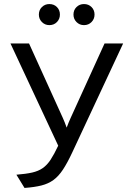

<svg xmlns="http://www.w3.org/2000/svg" viewBox="-20 -914 656 946"><path d="M100.8 12 60.8 -53.2Q107.8 -56.9 138.7 -63.9Q169.6 -71 190.8 -85.9Q212 -100.8 229.4 -127.2Q246.8 -153.8 266.8 -196.2L31.5 -700H123L289.5 -333Q294 -323.2 298.8 -311.2Q303.6 -299.1 308.5 -285.2Q313 -298 318.1 -310Q323.2 -322 328.2 -333.2L495.2 -700H586.8L335.8 -162.5Q311.8 -111.1 290.2 -78.4Q268.8 -45.8 243.6 -27.3Q218.5 -8.9 184.3 -0.2Q150.1 8.4 100.8 12ZM223.2 -790.2Q201.5 -790.2 186.5 -805.4Q171.5 -820.5 171.5 -842.2Q171.5 -864.6 186.5 -879.3Q201.5 -894 223.2 -894Q245.8 -894 260.5 -879.3Q275.2 -864.6 275.2 -842.2Q275.2 -820.5 260.5 -805.4Q245.8 -790.2 223.2 -790.2ZM393.8 -790.2Q372 -790.2 357 -805.4Q342 -820.5 342 -842.2Q342 -864.6 357 -879.3Q372 -894 393.8 -894Q416.2 -894 431 -879.3Q445.8 -864.6 445.8 -842.2Q445.8 -820.5 431 -805.4Q416.2 -790.2 393.8 -790.2Z"/></svg>

Font: Overpass Mono Light
Style: Regular
Weight: 300
Monospace: yes
Designer: Delve Withrington, Dave Bailey
Foundry: Delve Fonts LLC
Version: Version 4.000